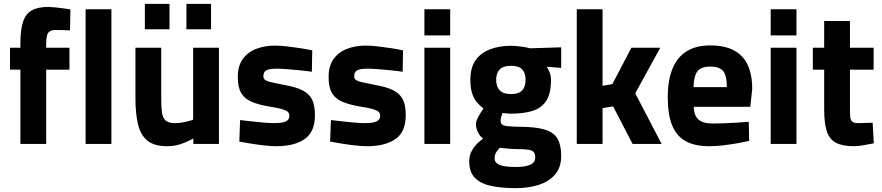

<svg xmlns="http://www.w3.org/2000/svg" viewBox="-20 -748 4586 998"><path d="M86 0V-386H32V-500H86V-522Q86 -594 100 -635.5Q114 -677 146 -694.5Q178 -712 232 -712Q244 -712 264 -710Q284 -708 306.5 -705Q329 -702 346 -699L344 -590Q330 -591 307.5 -591.5Q285 -592 268 -592Q249 -592 238.5 -585Q228 -578 224 -562.5Q220 -547 220 -521V-500H341V-386H220V0Z M425 0V-700H559V0Z M848 12Q781 12 745.5 -17.5Q710 -47 697 -103Q684 -159 684 -238V-500H818V-236Q818 -191 822 -163Q826 -135 841 -121.5Q856 -108 889 -108Q915 -108 942 -114Q969 -120 984 -126V-500H1118V0H985V-28Q945 -7 914.5 2.5Q884 12 848 12ZM949 -596V-728H1077V-596ZM733 -596V-728H861V-596Z M1416 12Q1389 12 1354 8Q1319 4 1284.5 -1.5Q1250 -7 1224 -12L1228 -124Q1255 -121 1288.5 -117Q1322 -113 1353.5 -110.5Q1385 -108 1403 -108Q1435 -108 1452.5 -112.5Q1470 -117 1477 -125.5Q1484 -134 1484 -147Q1484 -158 1477.5 -165.5Q1471 -173 1449 -180Q1427 -187 1381 -194Q1327 -203 1290 -218Q1253 -233 1234.5 -263Q1216 -293 1216 -348Q1216 -406 1242.5 -442Q1269 -478 1313 -494.5Q1357 -511 1409 -511Q1436 -511 1471 -507Q1506 -503 1541.5 -497.5Q1577 -492 1603 -486L1601 -375Q1575 -379 1540 -382.5Q1505 -386 1472.5 -388.5Q1440 -391 1419 -391Q1390 -391 1375 -386.5Q1360 -382 1354.5 -373.5Q1349 -365 1349 -351Q1349 -340 1357.5 -333Q1366 -326 1390 -320.5Q1414 -315 1460 -306Q1518 -296 1552.5 -278.5Q1587 -261 1602 -231Q1617 -201 1617 -150Q1617 -62 1563.5 -25Q1510 12 1416 12Z M1888 12Q1861 12 1826 8Q1791 4 1756.5 -1.5Q1722 -7 1696 -12L1700 -124Q1727 -121 1760.5 -117Q1794 -113 1825.5 -110.5Q1857 -108 1875 -108Q1907 -108 1924.5 -112.5Q1942 -117 1949 -125.5Q1956 -134 1956 -147Q1956 -158 1949.5 -165.5Q1943 -173 1921 -180Q1899 -187 1853 -194Q1799 -203 1762 -218Q1725 -233 1706.5 -263Q1688 -293 1688 -348Q1688 -406 1714.5 -442Q1741 -478 1785 -494.5Q1829 -511 1881 -511Q1908 -511 1943 -507Q1978 -503 2013.5 -497.5Q2049 -492 2075 -486L2073 -375Q2047 -379 2012 -382.5Q1977 -386 1944.5 -388.5Q1912 -391 1891 -391Q1862 -391 1847 -386.5Q1832 -382 1826.5 -373.5Q1821 -365 1821 -351Q1821 -340 1829.5 -333Q1838 -326 1862 -320.5Q1886 -315 1932 -306Q1990 -296 2024.5 -278.5Q2059 -261 2074 -231Q2089 -201 2089 -150Q2089 -62 2035.5 -25Q1982 12 1888 12Z M2186 0V-500H2320V0ZM2186 -564V-700H2320V-564Z M2660 230Q2587 230 2533 218.5Q2479 207 2449 177Q2419 147 2419 91Q2419 68 2426.5 48.5Q2434 29 2450 10Q2466 -9 2491 -28Q2475 -39 2464.5 -60Q2454 -81 2454 -104Q2454 -118 2467 -142Q2480 -166 2493 -184Q2476 -197 2460 -215Q2444 -233 2434.5 -261.5Q2425 -290 2425 -333Q2425 -398 2453 -436.5Q2481 -475 2529 -492.5Q2577 -510 2635 -510Q2659 -510 2688 -506Q2717 -502 2736 -497L2897 -502V-395L2822 -401Q2829 -391 2836.5 -373Q2844 -355 2844 -333Q2844 -263 2820 -225Q2796 -187 2749 -172Q2702 -157 2633 -157Q2625 -157 2612 -158.5Q2599 -160 2592 -161Q2589 -153 2585.5 -141Q2582 -129 2582 -122Q2582 -109 2588.5 -102Q2595 -95 2616 -92.5Q2637 -90 2679 -89Q2764 -89 2811.5 -74.5Q2859 -60 2878 -27Q2897 6 2897 62Q2897 123 2864.5 160Q2832 197 2778.5 213.5Q2725 230 2660 230ZM2661 120Q2710 120 2736 108.5Q2762 97 2762 70Q2762 51 2754 42Q2746 33 2725.5 30Q2705 27 2668 27Q2661 27 2649.5 26.5Q2638 26 2625.5 25Q2613 24 2600.5 22.5Q2588 21 2578 20Q2565 33 2558 45.5Q2551 58 2551 77Q2551 91 2563 101Q2575 111 2599.5 115.5Q2624 120 2661 120ZM2636 -259Q2677 -259 2694.5 -278.5Q2712 -298 2712 -333Q2712 -368 2694.5 -387Q2677 -406 2636 -406Q2596 -406 2577.5 -387Q2559 -368 2559 -333Q2559 -298 2577.5 -278.5Q2596 -259 2636 -259Z M2978 0V-700H3112V-302L3163 -311L3262 -500H3412L3282 -263L3419 0H3268L3167 -195L3112 -186V0Z M3666 12Q3591 12 3543.5 -14.5Q3496 -41 3473.5 -97Q3451 -153 3451 -243Q3451 -332 3476 -392Q3501 -452 3550 -482Q3599 -512 3672 -512Q3782 -512 3836 -455.5Q3890 -399 3890 -286L3880 -193H3586Q3587 -148 3610 -127Q3633 -106 3687 -106Q3717 -106 3751.5 -107.5Q3786 -109 3818 -111Q3850 -113 3872 -115L3874 -16Q3850 -10 3814 -3.5Q3778 3 3739 7.5Q3700 12 3666 12ZM3585 -295H3758Q3758 -356 3738.5 -379Q3719 -402 3672 -402Q3624 -402 3605 -377Q3586 -352 3585 -295Z M3986 0V-500H4120V0ZM3986 -564V-700H4120V-564Z M4420 12Q4360 12 4326 -5.5Q4292 -23 4278 -64.5Q4264 -106 4264 -178V-386H4205V-500H4264V-639H4398V-500H4521V-386H4398V-181Q4398 -156 4399.5 -140Q4401 -124 4410 -116Q4419 -108 4440 -108Q4450 -108 4464 -108.5Q4478 -109 4492 -109.5Q4506 -110 4516 -110L4522 -3Q4500 1 4470 6.5Q4440 12 4420 12Z"/></svg>

Font: Titillium Web SemiBold
Style: Regular
Weight: 600
Designer: Mohamed Gaber, Accademia di Belle Arti di Urbino
Foundry: Kief Type Foundry, Accademia di Belle Arti di Urbino
Version: Version 3.000; ttfautohint (v1.8.4)